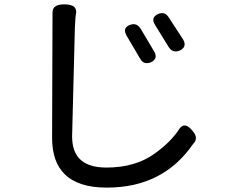

<svg xmlns="http://www.w3.org/2000/svg" viewBox="-20 -768 1040 880"><path d="M591.8 -657.2Q612.3 -657.2 625 -635.7L686.5 -532.2Q693.4 -520.5 693.4 -509.8Q693.4 -493.2 671.9 -482.4Q662.1 -478.5 653.3 -478.5Q632.8 -478.5 621.1 -501L559.6 -605.5Q552.7 -618.2 552.7 -627.4Q552.7 -636.7 558.6 -643.1Q564.5 -649.4 573.7 -653.3Q583 -657.2 591.8 -657.2ZM722.7 -708Q741.2 -708 753.9 -687.5L819.3 -586.9Q826.2 -575.2 826.2 -564.5Q826.2 -547.9 805.7 -537.1Q794.9 -532.2 785.2 -532.2Q765.6 -532.2 752.9 -552.7L690.4 -654.3Q682.6 -667 682.6 -676.8Q682.6 -693.4 703.1 -703.1Q712.9 -708 722.7 -708ZM273.4 -748Q274.4 -748 276.4 -748Q307.6 -748 321.3 -735.4Q329.1 -726.6 329.1 -713.9Q329.1 -710 329.1 -709Q325.2 -693.4 323.2 -641.6L310.5 -143.6Q310.5 -74.2 345.7 -39.1Q384.8 0 467.8 0Q600.6 0 689.5 -64.5Q764.6 -118.2 803.7 -179.7Q827.1 -210 860.4 -170.9Q877.9 -151.4 877.9 -135.7Q877.9 -120.1 865.2 -108.4Q727.5 91.8 470.7 91.8Q468.8 91.8 467.8 91.8Q337.9 91.8 275.4 29.3Q218.8 -27.3 218.8 -135.7L220.7 -710.9Q220.7 -725.6 229.5 -735.4Q243.2 -748 273.4 -748Z"/></svg>

Font: TaiwanPearl
Style: Regular
Weight: 400
Version: Version 2.102